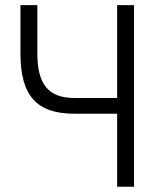

<svg xmlns="http://www.w3.org/2000/svg" viewBox="-20 -713 626 733"><path d="M265.1 -278.8H427.2V0H491.7V-693.4H427.2V-338.9H265.1C165.5 -338.9 122.6 -390.1 122.6 -508.8V-693.4H58.1V-508.8C58.1 -347.2 120.1 -278.8 265.1 -278.8Z"/></svg>

Font: Cascadia Mono Light
Style: Regular
Weight: 300
Monospace: yes
Designer: Aaron Bell
Foundry: Saja Typeworks
Version: Version 2404.023